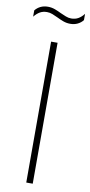

<svg xmlns="http://www.w3.org/2000/svg" viewBox="-133 -954 463 993"><g transform="rotate(10 99.0 -457.5)"><path d="M82 0V-740H116V0ZM163 -848Q143.5 -848 126 -854.5Q108.5 -861 92.5 -869Q78 -876 63.8 -881.5Q49.5 -887 35 -887Q14 -887 -1.8 -878Q-17.5 -869 -32 -851V-884Q-20.5 -898.5 -3.5 -906.8Q13.5 -915 35 -915Q54.5 -915 72 -908.5Q89.5 -902 105.5 -894Q120 -887.5 134.2 -881.8Q148.5 -876 163 -876Q184 -876 200 -885Q216 -894 230 -912V-879Q219 -865 202 -856.5Q185 -848 163 -848Z"/></g></svg>

Font: Encode Sans Condensed Thin
Style: Regular
Weight: 100
Width: 3
Designer: Multiple Designers
Foundry: Impallari Type
Version: Version 3.002